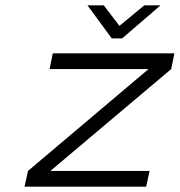

<svg xmlns="http://www.w3.org/2000/svg" viewBox="-20 -700 674 720"><path d="M178 -500 166 -441H537L85 -59L72 0H528L541 -59H169L622 -441L634 -500ZM308 -680 399 -556H438L582 -680H521L428 -603L369 -680Z"/></svg>

Font: LT Wave Mono Light
Style: Italic
Weight: 300
Designer: Daniel Lyons
Version: Version 2.5 (Glyphs App)